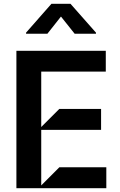

<svg xmlns="http://www.w3.org/2000/svg" viewBox="-20 -996 637 1016"><path d="M542.6 0H66.8V-727.3H539.8V-617.2H198.2V-323.9L294 -419.7H514.9V-308.9H198.2V-14.9L294 -110.8H542.6ZM487.9 -817.5H375L302.6 -908.4L230.8 -817.5H117.9V-823.2L252.1 -975.9H353L487.9 -823.2Z"/></svg>

Font: Riot Sans
Style: Bold
Weight: 600
Designer: Rasmus Andersson
Foundry: rsms
Version: Version 4.001